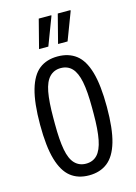

<svg xmlns="http://www.w3.org/2000/svg" viewBox="-113 -784 608 858"><g transform="rotate(-15 191.0 -355.5)"><path d="M191 12Q140 12 106 -15Q72 -42 54.5 -102Q37 -162 37 -263Q37 -364 54.5 -424.5Q72 -485 106 -511.5Q140 -538 191 -538Q242 -538 276.5 -511.5Q311 -485 328.5 -424.5Q346 -364 346 -263Q346 -162 328.5 -102Q311 -42 276.5 -15Q242 12 191 12ZM191 -42Q223 -42 243 -63Q263 -84 272 -129.5Q281 -175 281 -249V-277Q281 -352 272 -397Q263 -442 243 -463Q223 -484 191 -484Q160 -484 139.5 -463Q119 -442 110.5 -397Q102 -352 102 -277V-249Q102 -175 110.5 -129.5Q119 -84 139.5 -63Q160 -42 191 -42ZM120 -591 154 -723H212V-720L163 -591ZM208 -591 242 -723H300L301 -720L252 -591Z"/></g></svg>

Font: Archivo ExtraCondensed Light
Style: Regular
Weight: 300
Width: 2
Designer: Hector Gatti
Foundry: Omnibus-Type
Version: Version 2.001